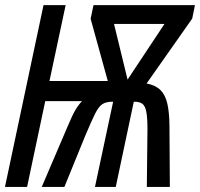

<svg xmlns="http://www.w3.org/2000/svg" viewBox="-20 -734 786 754"><path d="M-0.5 0 150.9 -713.9H237.8L174.3 -416H403.3L335.9 -660.2L347.2 -713.9H745.6L734.9 -661.1L555.7 -406.2Q590.8 -399.4 610.1 -380.4Q629.4 -361.3 637.2 -326.9Q645 -292.5 645.5 -239.3L647 0H556.6L559.1 -226.1Q559.1 -271 554.7 -294.4Q550.3 -317.9 539.3 -326.2Q528.3 -334.5 508.3 -334.5H505.4L434.6 0H353L424.3 -334.5H420.4Q397 -334.5 382.3 -325.2Q367.7 -315.9 353 -286.6Q338.4 -257.3 313.5 -197.8L232.9 0H144L246.1 -238.8Q263.7 -280.8 275.6 -301.3Q287.6 -321.8 302.2 -336.9H157.7L86.4 0ZM481 -421.4 626 -640.1H427.7Z"/></svg>

Font: Open Sans Condensed Medium
Style: Italic
Weight: 500
Width: 3
Italic angle: -12°
Designer: Monotype Design Team
Foundry: Monotype Imaging Inc.
Version: Version 3.000